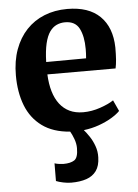

<svg xmlns="http://www.w3.org/2000/svg" viewBox="-56 -609 648 903"><g transform="rotate(-5 268.0 -158.0)"><path d="M244 249.5Q226 249.5 205.8 245.2Q185.5 241 172.5 235.5L173 152Q183 155.5 196 157Q209 158.5 215.5 158.5Q248 158.5 266.2 146.8Q284.5 135 284.5 90Q284.5 68.5 276.2 46.2Q268 24 259.5 10Q179 4 127.8 -33.5Q76.5 -71 52.2 -133.2Q28 -195.5 28 -275.5Q28 -343.5 47.5 -397.2Q67 -451 102.5 -488.8Q138 -526.5 187 -546.2Q236 -566 295.5 -566Q396.5 -566 450 -513.5Q503.5 -461 505.5 -366Q505.5 -333 503.8 -309.2Q502 -285.5 498 -267.5H176Q178 -222.5 188.5 -187Q199 -151.5 218.2 -126.5Q237.5 -101.5 265 -88.5Q292.5 -75.5 329 -75.5Q369 -75.5 409.8 -89.5Q450.5 -103.5 473 -119L497 -67Q483.5 -52.5 457 -36.5Q430.5 -20.5 396.2 -8.2Q362 4 324 8.5Q335.5 21.5 349.2 42Q363 62.5 372.2 88.2Q381.5 114 380.5 142Q379.5 182 362.5 205.5Q345.5 229 315.5 239.2Q285.5 249.5 244 249.5ZM175.5 -326 364 -327Q365 -337 365.5 -348.5Q366 -360 366 -370.5Q366 -431 347 -467.8Q328 -504.5 280 -504.5Q258.5 -504.5 240 -496Q221.5 -487.5 207.5 -467.8Q193.5 -448 185.2 -413.2Q177 -378.5 175.5 -326Z"/></g></svg>

Font: Merriweather 28pt
Style: Bold
Weight: 700
Version: Version 2.100